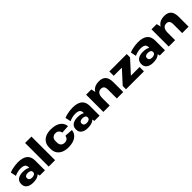

<svg xmlns="http://www.w3.org/2000/svg" viewBox="465 -2491 4253 4253"><g transform="rotate(-45 2591.5 -364.5)"><path d="M421 -203V-306Q421 -361 385 -386.5Q349 -412 273 -412Q226 -412 178 -400.5Q130 -389 86 -368L59 -499Q94 -515 140 -526.5Q186 -538 234.5 -544.5Q283 -551 326 -551Q478 -551 553 -490Q628 -429 628 -306V0H464ZM254 11Q154 11 97.5 -31Q41 -73 41 -148V-162Q41 -238 97.5 -280.5Q154 -323 258 -323Q366 -323 427 -281.5Q488 -240 488 -165V-150Q488 -74 426.5 -31.5Q365 11 254 11ZM312 -86Q359 -86 387 -104.5Q415 -123 415 -155V-164Q415 -194 388.5 -211.5Q362 -229 315 -229Q272 -229 247.5 -212Q223 -195 223 -161V-153Q223 -122 246.5 -104Q270 -86 312 -86Z M945 -740V0H745V-740Z M1358 11Q1263 11 1194 -20Q1125 -51 1088 -108.5Q1051 -166 1051 -247V-293Q1051 -373 1088 -431Q1125 -489 1194 -520Q1263 -551 1358 -551Q1504 -551 1588 -492Q1672 -433 1681 -331L1491 -318Q1482 -365 1452 -391.5Q1422 -418 1371 -418Q1317 -418 1284 -385Q1251 -352 1251 -296V-244Q1251 -188 1283.5 -155Q1316 -122 1371 -122Q1422 -122 1452 -148.5Q1482 -175 1491 -222L1681 -209Q1672 -107 1588 -48Q1504 11 1358 11Z M2133 -203V-306Q2133 -361 2097 -386.5Q2061 -412 1985 -412Q1938 -412 1890 -400.5Q1842 -389 1798 -368L1771 -499Q1806 -515 1852 -526.5Q1898 -538 1946.5 -544.5Q1995 -551 2038 -551Q2190 -551 2265 -490Q2340 -429 2340 -306V0H2176ZM1966 11Q1866 11 1809.5 -31Q1753 -73 1753 -148V-162Q1753 -238 1809.5 -280.5Q1866 -323 1970 -323Q2078 -323 2139 -281.5Q2200 -240 2200 -165V-150Q2200 -74 2138.5 -31.5Q2077 11 1966 11ZM2024 -86Q2071 -86 2099 -104.5Q2127 -123 2127 -155V-164Q2127 -194 2100.5 -211.5Q2074 -229 2027 -229Q1984 -229 1959.5 -212Q1935 -195 1935 -161V-153Q1935 -122 1958.5 -104Q1982 -86 2024 -86Z M2879 -274Q2879 -341 2855.5 -371Q2832 -401 2780 -401Q2720 -401 2688.5 -357.5Q2657 -314 2657 -229L2590 -140V-212Q2590 -377 2660 -464Q2730 -551 2861 -551Q2974 -551 3027 -492Q3080 -433 3080 -306V0H2879ZM2457 -540H2620L2657 -388V0H2457Z M3167 -103 3504 -473 3522 -404H3185V-540H3730V-437L3390 -63L3373 -136H3728V0H3167Z M4181 -203V-306Q4181 -361 4145 -386.5Q4109 -412 4033 -412Q3986 -412 3938 -400.5Q3890 -389 3846 -368L3819 -499Q3854 -515 3900 -526.5Q3946 -538 3994.5 -544.5Q4043 -551 4086 -551Q4238 -551 4313 -490Q4388 -429 4388 -306V0H4224ZM4014 11Q3914 11 3857.5 -31Q3801 -73 3801 -148V-162Q3801 -238 3857.5 -280.5Q3914 -323 4018 -323Q4126 -323 4187 -281.5Q4248 -240 4248 -165V-150Q4248 -74 4186.5 -31.5Q4125 11 4014 11ZM4072 -86Q4119 -86 4147 -104.5Q4175 -123 4175 -155V-164Q4175 -194 4148.5 -211.5Q4122 -229 4075 -229Q4032 -229 4007.5 -212Q3983 -195 3983 -161V-153Q3983 -122 4006.5 -104Q4030 -86 4072 -86Z M4927 -274Q4927 -341 4903.5 -371Q4880 -401 4828 -401Q4768 -401 4736.5 -357.5Q4705 -314 4705 -229L4638 -140V-212Q4638 -377 4708 -464Q4778 -551 4909 -551Q5022 -551 5075 -492Q5128 -433 5128 -306V0H4927ZM4505 -540H4668L4705 -388V0H4505Z"/></g></svg>

Font: Pathway Extreme 28pt ExtraBold
Style: Regular
Weight: 800
Designer: Eduardo Rodriguez Tunni
Foundry: Eduardo Rodriguez Tunni
Version: Version 1.001;gftools[0.9.26]